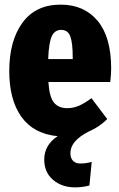

<svg xmlns="http://www.w3.org/2000/svg" viewBox="-20 -571 515 829"><path d="M456 -217H189Q193 -152 213 -128Q233 -104 270 -104Q297 -104 321 -114.5Q345 -125 375 -147L443 -57Q408 -22 363 -3Q284 37 284 90Q284 112 295.5 123.5Q307 135 326 135Q351 135 376 128L366 230Q336 238 304 238Q247 238 209 205.5Q171 173 171 118Q171 55 229 17Q125 7 72.5 -66.5Q20 -140 20 -264Q20 -395 77 -473Q134 -551 242 -551Q343 -551 401.5 -481Q460 -411 460 -275Q460 -251 456 -217ZM294 -323Q294 -386 283.5 -414Q273 -442 244 -442Q217 -442 204 -415.5Q191 -389 188 -316H294Z"/></svg>

Font: Fira Sans Extra Condensed ExtraBold
Style: Regular
Weight: 800
Width: 1
Designer: Carrois Corporate & Edenspiekermann AG
Foundry: Carrois Corporate GbR & Edenspiekermann AG
Version: Version 4.203